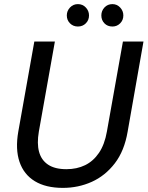

<svg xmlns="http://www.w3.org/2000/svg" viewBox="-20 -902 718 934"><path d="M286 12Q203 12 149.5 -20.5Q96 -53 75 -114.5Q54 -176 69 -262L147 -700H247L169 -262Q159 -204 170 -163.5Q181 -123 214 -101Q247 -79 303 -79Q354 -79 394 -98.5Q434 -118 461.5 -158.5Q489 -199 500 -262L578 -700H678L601 -262Q585 -168 538.5 -107.5Q492 -47 426.5 -17.5Q361 12 286 12ZM359 -773Q336 -773 320.5 -788.5Q305 -804 305 -827Q305 -849 320.5 -865.5Q336 -882 359 -882Q382 -882 397.5 -865.5Q413 -849 413 -827Q413 -804 397.5 -788.5Q382 -773 359 -773ZM527 -773Q503 -773 488 -788.5Q473 -804 473 -827Q473 -849 488 -865.5Q503 -882 527 -882Q549 -882 564.5 -865.5Q580 -849 580 -827Q580 -804 564.5 -788.5Q549 -773 527 -773Z"/></svg>

Font: DM Sans 20pt Medium
Style: Italic
Weight: 500
Italic angle: -10°
Version: Version 4.004;gftools[0.9.30]